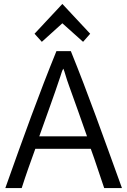

<svg xmlns="http://www.w3.org/2000/svg" viewBox="-20 -951 644 973"><path d="M598 2H508C456 -154 448 -175 440 -197H159C135 -131 111 -64 90 2H7C100 -260 178 -476 266 -692H339C427 -475 503 -260 598 2ZM421 -260C390 -349 360 -433 330 -516C314 -559 308 -588 301 -603C296 -596 291 -581 286 -564C254 -467 216 -365 179 -260ZM296 -833 192 -739 155 -780 296 -931 437 -780 401 -739Z"/></svg>

Font: Repo Regular
Style: Regular
Weight: 400
Designer: Stefan Peev
Foundry: Context Ltd
Version: Version 1.502